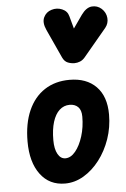

<svg xmlns="http://www.w3.org/2000/svg" viewBox="-59 -907 629 956"><g transform="rotate(-5 256.0 -429.5)"><path d="M227.5 6Q149 6 104 -54.5Q59 -115 59 -218Q59 -308 87.5 -372.8Q116 -437.5 168.8 -472Q221.5 -506.5 293.5 -506.5Q378.5 -506.5 426.8 -457.2Q475 -408 475 -317.5Q475 -253.5 454.8 -195.2Q434.5 -137 399.8 -91.8Q365 -46.5 320.5 -20.2Q276 6 227.5 6ZM187.5 -214Q187.5 -170 201.8 -144.5Q216 -119 240 -119Q267 -119 290 -147Q313 -175 327.2 -220.5Q341.5 -266 341.5 -318.5Q341.5 -351 325.8 -366.8Q310 -382.5 283.5 -382.5Q254.5 -382.5 232.8 -362.8Q211 -343 199.2 -305.2Q187.5 -267.5 187.5 -214ZM326 -587Q309 -587 292.8 -593.5Q276.5 -600 267 -620L201 -764Q183.5 -802.5 195.8 -828Q208 -853.5 235 -861.5Q262 -870 288.2 -859Q314.5 -848 321 -821.5L338 -759L383.5 -824Q408 -858 435.8 -860.5Q463.5 -863 485 -844Q506 -824.5 508.5 -797.2Q511 -770 493.5 -748.5L378.5 -611Q367.5 -598 353.8 -592.5Q340 -587 326 -587Z"/></g></svg>

Font: Edu VIC WA NT Hand
Style: Regular
Weight: 400
Designer: Tina and Corey Anderson, Eben Sorkin, Mirko Velimirovic
Foundry: Google for Education
Version: Version 1.000